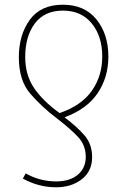

<svg xmlns="http://www.w3.org/2000/svg" viewBox="-20 -558 540 815"><path d="M414 -318Q414 -236 370 -173Q326 -110 233 -78Q162 -129 124.5 -184.5Q87 -240 87 -316Q87 -404 128 -458.5Q169 -513 247 -513Q325 -513 369.5 -458.5Q414 -404 414 -318ZM60 -315Q60 -217 108 -161Q156 -105 222 -55Q278 -12 311 23Q344 58 344 108Q344 155 310.5 183.5Q277 212 218 212Q149 212 89 178L77 200Q144 237 218 237Q283 237 327 203Q371 169 371 109Q371 54 339 17Q307 -20 254 -60Q349 -95 394.5 -162.5Q440 -230 440 -318Q440 -413 389.5 -475.5Q339 -538 247 -538Q153 -538 106.5 -474Q60 -410 60 -315Z"/></svg>

Font: Noto Sans Mono UI Condensed Thin
Style: Regular
Weight: 250
Width: 3
Designer: Monotype Design team
Foundry: Monotype Imaging Inc.
Version: 1.000